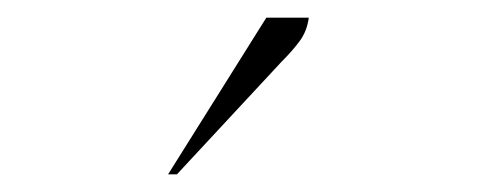

<svg xmlns="http://www.w3.org/2000/svg" viewBox="-20 -727 540 217"><path d="M170 -530 281 -707H329Q327 -692 319 -681Q311 -670 298 -657L180 -530Z"/></svg>

Font: Spectral SC ExtraLight
Style: Italic
Weight: 275
Italic angle: -10°
Designer: Jean-Baptiste Levee
Foundry: Production Type
Version: Version 2.001